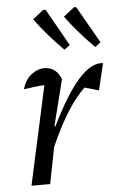

<svg xmlns="http://www.w3.org/2000/svg" viewBox="-53 -770 498 808"><g transform="rotate(-5 196.0 -366.5)"><path d="M47 0 138 -417Q117 -416 96.5 -413.5Q76 -411 51 -407Q61 -445 87.5 -466.5Q114 -488 144 -488Q193 -488 214 -436L165 -241L169 -240Q233 -371 288 -432.5Q343 -494 392 -488L365 -375L305 -392Q268 -357 231 -298.5Q194 -240 156 -154L126 0ZM235 -558Q195 -599 166.5 -632Q138 -665 115 -697L161 -733L171 -732L259 -576ZM365 -558Q325 -599 296.5 -632Q268 -665 245 -697L291 -733L300 -732L389 -576Z"/></g></svg>

Font: Piazzolla
Style: Italic
Weight: 400
Italic angle: -11.3°
Designer: Juan Pablo del Peral
Foundry: Huerta Tipografica
Version: Version 1.330